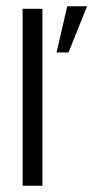

<svg xmlns="http://www.w3.org/2000/svg" viewBox="-20 -591 297 611"><path d="M52 0V-563H115V0ZM160 -424 194 -571H257L198 -424Z"/></svg>

Font: Darker Grotesque Medium
Style: Regular
Weight: 500
Designer: Gabriel Lam
Foundry: TypeRant
Version: Version 1.000;gftools[0.9.28]